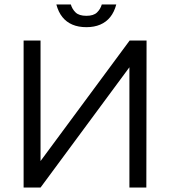

<svg xmlns="http://www.w3.org/2000/svg" viewBox="-20 -842 764 862"><path d="M86 -660H162V-119L562 -660H638L637 0H561V-540L162 0H86ZM368 -720Q332 -720 305 -731.5Q278 -743 260 -765.5Q242 -788 233 -822H298Q304 -801 319.5 -786Q335 -771 368 -771Q400 -771 415.5 -786Q431 -801 437 -822H502Q493 -788 475 -765.5Q457 -743 430 -731.5Q403 -720 368 -720Z"/></svg>

Font: Nata Sans
Style: Regular
Weight: 400
Designer: Daniel Uzquiano Cruz
Version: Version 1.001